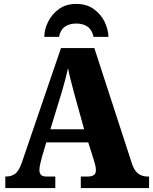

<svg xmlns="http://www.w3.org/2000/svg" viewBox="-20 -959 780 979"><path d="M7 0V-59H13Q37 -59 56.5 -72.5Q76 -86 91 -129L291 -714H461L653 -124Q664 -90 684 -74.5Q704 -59 730 -59H740V0H392V-59H430Q445 -59 457 -65.5Q469 -72 469 -91Q469 -105 465 -119.5Q461 -134 459 -141L430 -233H216L194 -159Q191 -147 186 -127Q181 -107 181 -92Q181 -77 188.5 -68Q196 -59 216 -59H262V0ZM237 -300H409L356 -491Q349 -519 341 -549Q333 -579 327 -611Q312 -547 296 -493ZM206 -771Q206 -809 225 -847.5Q244 -886 280 -912.5Q316 -939 369 -939Q422 -939 458.5 -912.5Q495 -886 513.5 -847.5Q532 -809 533 -771H457Q449 -807 426.5 -823Q404 -839 369 -839Q334 -839 311 -823Q288 -807 281 -771Z"/></svg>

Font: Noto Serif SemiCondensed Black
Style: Regular
Weight: 900
Width: 4
Designer: Monotype Design Team
Foundry: Monotype Imaging Inc.
Version: Version 2.014; ttfautohint (v1.8.4.7-5d5b)